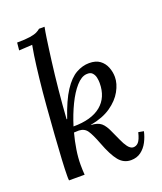

<svg xmlns="http://www.w3.org/2000/svg" viewBox="-141 -846 802 949"><g transform="rotate(-20 260.0 -372.0)"><path d="M384 11Q346 11 320.5 -20Q295 -51 269 -120Q250 -170 235 -192Q220 -214 191 -215Q184 -215 178 -214.5Q172 -214 165 -214Q154 -173 147.5 -131.5Q141 -90 141 -53Q141 -38 141.5 -25.5Q142 -13 143 0H61Q60 -7 60 -12.5Q60 -18 60 -26Q60 -54 63 -109.5Q66 -165 71 -236Q76 -307 82 -382Q88 -457 95.5 -524.5Q103 -592 110 -639Q114 -665 115.5 -672Q117 -679 119 -692Q102 -691 84 -690Q66 -689 49 -688L53 -728Q97 -728 121.5 -732Q146 -736 158 -742Q170 -748 178 -755H207Q202 -730 197.5 -699Q193 -668 189 -638Q185 -608 182 -585Q173 -515 165.5 -439Q158 -363 153 -288H156Q186 -377 217.5 -425Q249 -473 283 -492Q317 -511 352 -511Q387 -511 408 -495.5Q429 -480 439 -455Q449 -430 449 -403Q449 -368 428 -330Q407 -292 364.5 -262.5Q322 -233 256 -221V-220Q291 -219 309.5 -203.5Q328 -188 344 -150Q355 -127 365.5 -103Q376 -79 388 -63Q400 -47 414 -45Q431 -44 443 -57Q455 -70 464 -107L492 -102Q486 -74 472.5 -48Q459 -22 437 -5.5Q415 11 384 11ZM173 -243Q268 -243 318 -284Q368 -325 368 -401Q368 -414 365 -429Q362 -444 352 -455Q342 -466 321 -464Q294 -462 266.5 -431Q239 -400 215 -350.5Q191 -301 173 -243Z"/></g></svg>

Font: Lora
Style: Italic
Weight: 400
Italic angle: -3°
Designer: Olga Karpushina, Alexei Vanyashin (Cyrillic)
Foundry: Cyreal
Version: Version 3.008